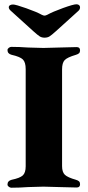

<svg xmlns="http://www.w3.org/2000/svg" viewBox="-20 -874 409 897"><path d="M15 -12Q15 -29 34 -34Q73 -42 86.5 -54.5Q100 -67 100 -97V-551Q100 -583 87 -596Q74 -609 34 -618Q15 -623 15 -640Q15 -646 21 -650.5Q27 -655 33 -655Q70 -655 111 -652Q165 -650 183 -650Q202 -650 258 -652Q316 -654 338 -654Q354 -654 354 -639Q354 -630 349.5 -625.5Q345 -621 335 -618Q294 -606 282 -593Q270 -580 270 -550V-98Q270 -70 283 -57.5Q296 -45 335 -34Q345 -31 349.5 -26.5Q354 -22 354 -13Q354 2 338 2Q316 2 258 0Q202 -2 183 -2Q165 -2 111 0Q71 3 33 3Q27 3 21 -1.5Q15 -6 15 -12ZM175 -805Q183 -801 188 -801Q193 -801 201 -805Q226 -819 274.5 -836.5Q323 -854 337 -854Q345 -854 349.5 -850Q354 -846 354 -840Q354 -830 346 -823L241 -728Q221 -710 211.5 -704Q202 -698 188 -698Q175 -698 165.5 -704Q156 -710 136 -728L30 -824Q21 -832 21 -840Q21 -846 26.5 -849.5Q32 -853 41 -853Q53 -853 102.5 -835.5Q152 -818 175 -805Z"/></svg>

Font: EB Garamond ExtraBold
Style: Regular
Weight: 800
Designer: Georg Duffner and Octavio Pardo
Foundry: Georg Duffner
Version: Version 1.000